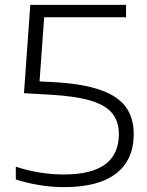

<svg xmlns="http://www.w3.org/2000/svg" viewBox="-20 -760 604 789"><path d="M242.5 9Q192.5 9 141 0.5Q89.5 -8 45 -22.5V-75Q143 -43 242.5 -43Q468.5 -43 468.5 -209Q468.5 -259.5 442.2 -293.2Q416 -327 354 -346Q292 -365 184.5 -371L78.5 -377L104.5 -740H498V-689H161.5L142.5 -425.5L201.5 -422.5Q321.5 -415.5 393.5 -390Q465.5 -364.5 497.5 -319.8Q529.5 -275 529.5 -209.5Q529.5 -103 457.2 -47Q385 9 242.5 9Z"/></svg>

Font: Encode Sans Expanded Expanded Light
Style: Regular
Weight: 300
Width: 7
Designer: Multiple Designers
Foundry: Impallari Type
Version: Version 3.000; ttfautohint (v1.8.3) -l 8 -r 50 -G 200 -x 14 